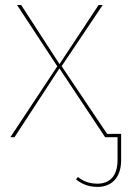

<svg xmlns="http://www.w3.org/2000/svg" viewBox="-20 -538 505 753"><path d="M400 -13.1 221.7 -278.4 382.7 -518.3H366.6L213.4 -286.7L63 -518.3H46.9L204.7 -278L20.7 0H36.9L213 -269.7L392.3 0H441V90.1C441 154.6 407.6 182.3 362.4 182.3C326.3 182.3 304.3 170.7 285.3 156L278.3 165.7C297.1 180.7 323.1 195 362.4 195C416.7 195 455 159.9 455 90.6V-13.1Z"/></svg>

Font: Fira Sans Hair
Style: Regular
Weight: 100
Designer: bBox Type GmbH & Carrois Corporate GbR & Edenspiekermann AG
Foundry: bBox Type GmbH & Carrois Corporate GbR & Edenspiekermann AG
Version: Version 4.300;PS 004.300;hotconv 1.0.88;makeotf.lib2.5.64775